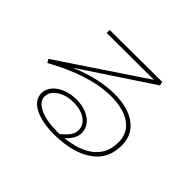

<svg xmlns="http://www.w3.org/2000/svg" viewBox="-157 -1010 1315 1315"><g transform="rotate(45 500.0 -352.5)"><path d="M485 37Q366 37 294 0Q222 -37 222 -102Q222 -142 249 -173.5Q276 -205 321.5 -223.5Q367 -242 423 -242Q478 -242 520.5 -224.5Q563 -207 587 -176Q611 -145 611 -103Q611 -50 551 5Q591 1 639.5 -11.5Q688 -24 732.5 -50.5Q777 -77 805.5 -123Q834 -169 834 -240Q834 -327 765 -376Q696 -425 574 -425Q372 -425 105 -277L90 -302L703 -712L247 -710V-739L753 -742L759 -714L252 -378Q432 -453 580 -453Q712 -453 788.5 -396.5Q865 -340 865 -240Q865 -173 842.5 -126.5Q820 -80 782.5 -50Q745 -20 701.5 -2Q658 16 615 24Q572 32 537.5 34.5Q503 37 485 37ZM253 -103Q253 -53 315.5 -22.5Q378 8 485 8Q490 8 495.5 8Q501 8 507 8Q547 -23 564.5 -49.5Q582 -76 582 -102Q582 -152 537.5 -183Q493 -214 422 -214Q375 -214 337 -199Q299 -184 276 -158.5Q253 -133 253 -103Z"/></g></svg>

Font: Murecho ExtraLight
Style: Regular
Weight: 200
Designer: Neil Summerour
Foundry: Positype
Version: Version 1.010; ttfautohint (v1.8.3)